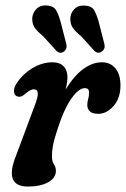

<svg xmlns="http://www.w3.org/2000/svg" viewBox="-20 -677 463 706"><path d="M48.5 -321.5Q34.5 -322.5 31.8 -337Q29 -351.5 40.5 -369.5Q62.5 -404 98.8 -426Q135 -448 173.5 -448Q199.5 -448 213.8 -433.2Q228 -418.5 228 -393Q228 -375.5 221.5 -348Q252.5 -399 286.5 -423.5Q320.5 -448 354 -448Q386.5 -448 404.8 -425.2Q423 -402.5 423 -363Q423 -316.5 397.8 -287.5Q372.5 -258.5 341.5 -258.5Q319 -258.5 310 -267.8Q301 -277 301 -290.5Q301 -302.5 304.2 -313Q307.5 -323.5 307.5 -337.5Q307.5 -353 291.5 -353Q270 -353 242.8 -315Q215.5 -277 191 -200.5Q178.5 -163 174.8 -141.8Q171 -120.5 171 -103.5Q171 -83 178.2 -72.8Q185.5 -62.5 185.5 -48.5Q185.5 -22.5 157 -6.8Q128.5 9 83 9Q-7.5 9 39.5 -106L106.5 -285.5Q120 -320 119 -334.2Q118 -348.5 104 -348.5Q97 -348.5 88.8 -343.8Q80.5 -339 66.5 -327Q56.5 -320 48.5 -321.5ZM204 -592.5 223.5 -516.5Q228.5 -498 215 -487.5Q201.5 -477.5 188 -489.5L139 -543.5Q116 -562.5 107.2 -575.8Q98.5 -589 98.5 -608Q99 -628 112 -642.2Q125 -656.5 144 -657Q175.5 -657.5 185.8 -640.2Q196 -623 204 -592.5ZM344 -592.5 363.5 -516.5Q368.5 -498 355 -488Q341.5 -477.5 327.5 -489.5L279 -543Q255.5 -562.5 247 -575.8Q238.5 -589 238.5 -608Q239 -628 251.8 -642Q264.5 -656 283.5 -656.5Q315.5 -657.5 325.8 -640.2Q336 -623 344 -592.5Z"/></svg>

Font: Fraunces 144pt SuperSoft SemiBold
Style: Italic
Weight: 600
Italic angle: -16°
Version: Version 1.000;[b76b70a41]